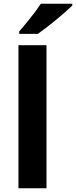

<svg xmlns="http://www.w3.org/2000/svg" viewBox="-20 -1000 404 1020"><path d="M364 -970V-980H197C168 -935 114 -870 82 -833V-820H181C232 -855 326 -933 364 -970ZM227 0V-760H78V0Z"/></svg>

Font: Noto Sans Lisu
Style: Bold
Weight: 700
Designer: Monotype Design Team. David Williams.
Foundry: Monotype Imaging Inc.
Version: Version 2.102